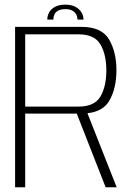

<svg xmlns="http://www.w3.org/2000/svg" viewBox="-20 -788 567 808"><path d="M43.5 0H86V-310H303L424.5 0H471L348 -311.5Q412.5 -318.5 439 -362.5Q470 -415 470 -492Q470 -569 439 -622Q408 -675 322 -675H43.5ZM86 -339.5V-643.5H311Q377.5 -643.5 402.5 -601.2Q427.5 -559 427.5 -491.5Q427.5 -424.5 402.8 -382Q378 -339.5 311 -339.5ZM255.5 -768.5Q229.5 -768.5 212.5 -759.8Q195.5 -751 187.2 -736.5Q179 -722 179 -705.5H204.5Q204.5 -717 209 -727Q213.5 -737 224.5 -743.2Q235.5 -749.5 255.5 -749.5Q273.5 -749.5 284.5 -743.2Q295.5 -737 300.8 -727Q306 -717 306 -705.5H331.5Q331.5 -722 322.5 -736.5Q313.5 -751 296.5 -759.8Q279.5 -768.5 255.5 -768.5Z"/></svg>

Font: Anybody Thin ExtraLight
Style: Regular
Weight: 250
Version: Version 1.113;gftools[0.9.25]